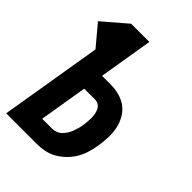

<svg xmlns="http://www.w3.org/2000/svg" viewBox="-215 -832 930 930"><g transform="rotate(45 250.0 -367.5)"><path d="M2 0 89 -525 1 -630 123 -735H248L202 -457H258Q289 -457 318.5 -449.5Q348 -442 371 -425Q394 -408 408.5 -382.5Q423 -357 429 -328.5Q435 -300 434 -269Q433 -238 428 -207Q424 -181 416.5 -155Q409 -129 395 -104.5Q381 -80 360.5 -59.5Q340 -39 316 -25Q292 -11 265 -5.5Q238 0 212 0ZM144 -105H212Q225 -105 238.5 -110Q252 -115 262 -125Q272 -135 279.5 -147Q287 -159 292 -172Q297 -185 300.5 -198Q304 -211 306 -224Q308 -237 309 -250.5Q310 -264 310 -277.5Q310 -291 307.5 -303.5Q305 -316 299.5 -327Q294 -338 283 -345Q272 -352 259 -352H185Z"/></g></svg>

Font: Iosevka SS18 Extrabold
Style: Italic
Weight: 800
Italic angle: -9°
Monospace: yes
Designer: Belleve Invis
Foundry: Belleve Invis
Version: Version 25.1.1; ttfautohint (v1.8.4)